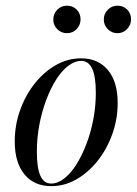

<svg xmlns="http://www.w3.org/2000/svg" viewBox="-20 -626 470 659"><path d="M156.5 12.9Q96.8 12.9 63.7 -27.8Q30.6 -68.5 30.6 -140.3Q30.6 -196.8 49.2 -248.4Q67.7 -300 99.6 -339.9Q131.5 -379.8 172.2 -402.8Q212.9 -425.8 258.1 -425.8Q316.9 -425.8 350.4 -385.5Q383.9 -345.2 383.9 -272.6Q383.9 -216.9 365.3 -165.3Q346.8 -113.7 314.9 -73.8Q283.1 -33.9 242.3 -10.5Q201.6 12.9 156.5 12.9ZM155.6 4Q178.2 4 200.8 -13.7Q223.4 -31.5 242.3 -61.7Q261.3 -91.9 276.6 -131.9Q291.9 -171.8 300.4 -216.9Q308.9 -262.1 308.9 -307.3Q308.9 -363.7 296.4 -390.3Q283.9 -416.9 258.9 -416.9Q236.3 -416.9 213.7 -399.6Q191.1 -382.3 172.2 -352Q153.2 -321.8 138.3 -281.9Q123.4 -241.9 114.9 -196.8Q106.5 -151.6 106.5 -105.6Q106.5 -50 118.5 -23Q130.6 4 155.6 4ZM383.1 -512.1Q363.7 -512.1 350 -525.8Q336.3 -539.5 336.3 -558.9Q336.3 -579 350 -592.7Q363.7 -606.5 383.1 -606.5Q403.2 -606.5 416.5 -593.1Q429.8 -579.8 429.8 -559.7Q429.8 -540.3 416.1 -526.2Q402.4 -512.1 383.1 -512.1ZM209.7 -512.1Q190.3 -512.1 176.6 -525.8Q162.9 -539.5 162.9 -558.9Q162.9 -579 176.6 -592.7Q190.3 -606.5 210.5 -606.5Q229.8 -606.5 243.1 -593.1Q256.5 -579.8 256.5 -559.7Q256.5 -540.3 243.1 -526.2Q229.8 -512.1 209.7 -512.1Z"/></svg>

Font: Playfair 144pt SemiCondensed
Style: Italic
Weight: 400
Width: 4
Italic angle: -15.6°
Designer: Claus Eggers Sørensen
Foundry: Claus Eggers Sørensen
Version: Version 2.203